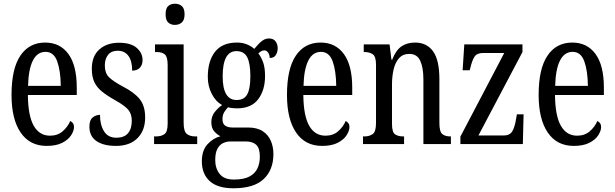

<svg xmlns="http://www.w3.org/2000/svg" viewBox="-20 -775 3307 1033"><path d="M231 10Q140 10 91 -62Q42 -134 42 -264Q42 -405 89.5 -475.5Q137 -546 223 -546Q303 -546 348 -484.5Q393 -423 393 -304V-264H130Q131 -152 161.5 -98.5Q192 -45 249 -45Q290 -45 317 -68.5Q344 -92 358 -124Q366 -120 372 -112.5Q378 -105 378 -91Q378 -71 362.5 -47Q347 -23 314.5 -6.5Q282 10 231 10ZM307 -313Q306 -395 287.5 -445.5Q269 -496 225 -496Q180 -496 156.5 -448.5Q133 -401 131 -313Z M604 10Q537 10 499 -16Q461 -42 461 -94Q461 -129 478.5 -143Q496 -157 518 -157Q518 -104 539.5 -69Q561 -34 606 -34Q648 -34 668.5 -58Q689 -82 689 -125Q689 -162 670 -184.5Q651 -207 601 -235Q556 -260 528 -283Q500 -306 487 -334.5Q474 -363 474 -405Q474 -473 514.5 -509Q555 -545 620 -545Q684 -545 715.5 -517.5Q747 -490 747 -452Q747 -426 732.5 -410.5Q718 -395 691 -395Q691 -448 670.5 -475Q650 -502 613 -502Q579 -502 561.5 -480Q544 -458 544 -423Q544 -382 566 -360Q588 -338 640 -310Q701 -279 731 -242.5Q761 -206 761 -143Q761 -73 719.5 -31.5Q678 10 604 10Z M921 -641Q899 -641 885 -654Q871 -667 871 -698Q871 -730 885 -742.5Q899 -755 921 -755Q943 -755 958 -742.5Q973 -730 973 -698Q973 -667 958 -654Q943 -641 921 -641ZM809 0V-41H819Q848 -41 865 -53.5Q882 -66 882 -110V-425Q882 -469 867 -482Q852 -495 824 -495H814V-536H968V-115Q968 -68 985 -54.5Q1002 -41 1031 -41H1041V0Z M1236 238Q1151 238 1108.5 199.5Q1066 161 1066 93Q1066 34 1096.5 1Q1127 -32 1166 -42Q1148 -51 1132.5 -68.5Q1117 -86 1117 -118Q1117 -148 1134 -170.5Q1151 -193 1175 -210Q1140 -229 1119 -270.5Q1098 -312 1098 -361Q1098 -447 1137 -496.5Q1176 -546 1255 -546Q1285 -546 1308 -536.5Q1331 -527 1348 -512Q1356 -520 1367 -533.5Q1378 -547 1393.5 -557.5Q1409 -568 1428 -568Q1451 -568 1462.5 -552.5Q1474 -537 1474 -516Q1474 -495 1464 -479Q1454 -463 1431 -463Q1431 -480 1422.5 -492Q1414 -504 1403 -504Q1393 -504 1385.5 -499.5Q1378 -495 1370 -488Q1385 -468 1395.5 -440Q1406 -412 1406 -366Q1406 -290 1369 -241Q1332 -192 1255 -192Q1245 -192 1230 -193.5Q1215 -195 1207 -198Q1197 -188 1187 -172.5Q1177 -157 1177 -134Q1177 -109 1191.5 -99Q1206 -89 1231 -89H1314Q1363 -89 1393 -69.5Q1423 -50 1437 -17.5Q1451 15 1451 54Q1451 139 1398.5 188.5Q1346 238 1236 238ZM1253 -237Q1294 -237 1310.5 -268Q1327 -299 1327 -365Q1327 -434 1310 -467Q1293 -500 1252 -500Q1178 -500 1178 -364Q1178 -237 1253 -237ZM1238 191Q1292 191 1322.5 174.5Q1353 158 1365.5 130Q1378 102 1378 68Q1378 22 1358.5 4Q1339 -14 1302 -14H1220Q1200 -14 1181 -5.5Q1162 3 1150 25Q1138 47 1138 86Q1138 131 1162 161Q1186 191 1238 191Z M1713 10Q1622 10 1573 -62Q1524 -134 1524 -264Q1524 -405 1571.5 -475.5Q1619 -546 1705 -546Q1785 -546 1830 -484.5Q1875 -423 1875 -304V-264H1612Q1613 -152 1643.5 -98.5Q1674 -45 1731 -45Q1772 -45 1799 -68.5Q1826 -92 1840 -124Q1848 -120 1854 -112.5Q1860 -105 1860 -91Q1860 -71 1844.5 -47Q1829 -23 1796.5 -6.5Q1764 10 1713 10ZM1789 -313Q1788 -395 1769.5 -445.5Q1751 -496 1707 -496Q1662 -496 1638.5 -448.5Q1615 -401 1613 -313Z M1933 0V-41H1940Q1967 -41 1985 -53.5Q2003 -66 2003 -113V-427Q2003 -471 1985.5 -483Q1968 -495 1942 -495H1937V-536H2076L2086 -454H2090Q2110 -505 2140 -525.5Q2170 -546 2213 -546Q2276 -546 2310 -499Q2344 -452 2344 -349V-113Q2344 -66 2360 -53.5Q2376 -41 2402 -41H2406V0H2258V-347Q2258 -411 2241 -448Q2224 -485 2182 -485Q2147 -485 2126.5 -461.5Q2106 -438 2097.5 -400.5Q2089 -363 2089 -321V-108Q2089 -63 2106 -52Q2123 -41 2149 -41H2154V0Z M2457 0V-40L2693 -490H2580Q2546 -490 2533 -470Q2520 -450 2511 -411L2507 -397H2469L2478 -536H2791V-495L2554 -46H2690Q2722 -46 2735.5 -67.5Q2749 -89 2756 -132L2761 -160H2797L2793 0Z M3067 10Q2976 10 2927 -62Q2878 -134 2878 -264Q2878 -405 2925.5 -475.5Q2973 -546 3059 -546Q3139 -546 3184 -484.5Q3229 -423 3229 -304V-264H2966Q2967 -152 2997.5 -98.5Q3028 -45 3085 -45Q3126 -45 3153 -68.5Q3180 -92 3194 -124Q3202 -120 3208 -112.5Q3214 -105 3214 -91Q3214 -71 3198.5 -47Q3183 -23 3150.5 -6.5Q3118 10 3067 10ZM3143 -313Q3142 -395 3123.5 -445.5Q3105 -496 3061 -496Q3016 -496 2992.5 -448.5Q2969 -401 2967 -313Z"/></svg>

Font: Noto Serif Tamil ExtraCondensed
Style: Regular
Weight: 400
Width: 2
Designer: Indian Type Foundry, Tom Grace, and the Monotype Design Team
Foundry: Monotype Imaging Inc.
Version: Version 2.004; ttfautohint (v1.8.4.7-5d5b)